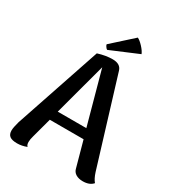

<svg xmlns="http://www.w3.org/2000/svg" viewBox="-214 -1019 1044 1152"><g transform="rotate(30 308.0 -443.0)"><path d="M611 -14Q588 13 541 13Q512 13 492.5 1Q473 -11 468 -34L420 -208H186L149 -71Q142 -47 142 -29Q142 -9 152 0Q119 13 86 13Q51 13 35 1Q19 -11 19 -38Q19 -58 31 -101L231 -694Q285 -711 332 -711Q386 -711 398 -671L581 -73Q594 -33 611 -14ZM401 -274 301 -638 203 -274ZM274 -743Q268 -746 261 -756.5Q254 -767 255 -771L397 -899Q414 -891 436 -867.5Q458 -844 466 -824Z"/></g></svg>

Font: Arima Madurai ExtraBold
Style: Regular
Weight: 800
Designer: Joana Correia and Natanael Gama
Foundry: NDISCOVER
Version: Version 1.020